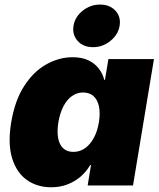

<svg xmlns="http://www.w3.org/2000/svg" viewBox="-20 -791 680 819"><path d="M198.7 7.8Q138.7 7.8 94.7 -23.2Q50.8 -54.2 31.7 -116Q12.7 -177.7 27.8 -269.5Q43.9 -364.3 84.2 -425.8Q124.5 -487.3 178.7 -517.1Q232.9 -546.9 289.6 -546.9Q328.6 -546.9 356 -534.2Q383.3 -521.5 400.6 -499.5Q418 -477.5 424.8 -450.2H427.7L442.4 -539.1H636.7L547.4 0H354L368.2 -86.9H364.7Q348.6 -59.1 324 -37.8Q299.3 -16.6 267.8 -4.4Q236.3 7.8 198.7 7.8ZM293 -143.1Q320.3 -143.1 342.5 -158.7Q364.7 -174.3 380.1 -202.6Q395.5 -231 401.9 -269.5Q408.2 -309.1 402.1 -337.4Q396 -365.7 378.9 -381.1Q361.8 -396.5 334.5 -396.5Q308.1 -396.5 286.6 -381.1Q265.1 -365.7 250.5 -337.4Q235.8 -309.1 229 -269.5Q222.7 -230.5 228 -201.9Q233.4 -173.3 249.8 -158.2Q266.1 -143.1 293 -143.1ZM377 -589.8Q335.4 -589.8 311.5 -616.2Q287.6 -642.6 293.5 -680.7Q299.8 -719.2 332.8 -745.4Q365.7 -771.5 406.7 -771.5Q448.2 -771.5 472.4 -745.4Q496.6 -719.2 490.2 -680.7Q483.9 -643.1 450.9 -616.5Q418 -589.8 377 -589.8Z"/></svg>

Font: Inter 18pt Black
Style: Italic
Weight: 900
Italic angle: -9.3988°
Designer: Rasmus Andersson
Foundry: rsms
Version: Version 4.001;git-66647c0bb